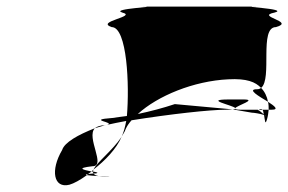

<svg xmlns="http://www.w3.org/2000/svg" viewBox="-20 -779 872 581"><path d="M168 -325C132 -264 142 -208 190 -220C204 -224 222 -234 243 -249C239 -250 237 -251 246 -252C250 -255 253 -257 257 -260C234 -265 207 -270 260 -276C302 -276 240 -363 267 -391C216 -371 175 -348 168 -325ZM318 -697C267 -714 397 -729 350 -741C311 -753 475 -759 408 -759H759C687 -759 858 -753 811 -741C751 -729 876 -714 815 -697C763 -697 805 -540 770 -513C753 -531 727 -542 671 -539C566 -534 457 -489 397 -434C435 -442 473 -452 509 -464L684 -448C679 -448 675 -447 664 -447C616 -447 497 -434 378 -415C370 -406 364 -397 360 -388C358 -380 351 -372 348 -365C351 -372 354 -380 356 -387C358 -394 360 -403 362 -413C341 -409 320 -405 303 -401C334 -409 237 -416 320 -422C335 -424 347 -426 364 -428C372 -520 365 -697 318 -697ZM267 -391C273 -396 284 -400 298 -400C299 -400 300 -401 301 -401C290 -398 278 -394 267 -391ZM243 -249 246 -252C249 -253 255 -253 263 -254C266 -250 269 -248 279 -246C263 -247 251 -248 243 -249ZM257 -260 263 -266 261 -260ZM301 -401H303ZM261 -260C260 -258 263 -256 263 -254H269C281 -256 272 -258 261 -260ZM263 -266C298 -293 332 -328 348 -365C321 -324 273 -288 263 -266ZM279 -246C285 -245 295 -244 307 -244C321 -244 299 -245 279 -246ZM673 -478C594 -478 684 -461 692 -452C700 -461 759 -478 717 -478ZM684 -448 742 -438C748 -438 768 -435 779 -431C782 -415 782 -398 788 -418C791 -428 792 -438 793 -447H774C777 -444 777 -439 778 -433C772 -438 764 -446 760 -446C760 -447 763 -447 763 -447H708C698 -447 692 -448 692 -450C691 -449 688 -448 684 -448ZM692 -452V-450ZM758 -509C726 -509 763 -488 791 -471C788 -487 781 -502 770 -513C766 -510 763 -509 758 -509ZM763 -447C768 -450 772 -450 774 -447ZM791 -471C811 -458 825 -447 802 -447H793C793 -455 793 -463 791 -471ZM782 -430C783 -429 784 -429 785 -428C786 -426 784 -428 782 -430Z"/></svg>

Font: bitstorm
Style: ultextobl
Weight: 400
Version: Version 0.2